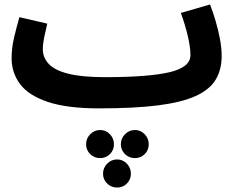

<svg xmlns="http://www.w3.org/2000/svg" viewBox="-20 -465 1064 861"><path d="M425 21 451 -119Q645 -119 739.5 -141Q834 -163 834 -218Q834 -254 822 -304.5Q810 -355 791 -407L922 -445Q935 -411 947 -370.5Q959 -330 966.5 -289.5Q974 -249 974 -214Q974 -152 947 -107.5Q920 -63 857.5 -34.5Q795 -6 689 7.5Q583 21 425 21ZM424 21Q281 21 194.5 -8Q108 -37 70 -88Q32 -139 32 -204Q32 -251 44 -300.5Q56 -350 67 -388L192 -359Q185 -331 178.5 -299.5Q172 -268 172 -244Q172 -207 198.5 -178.5Q225 -150 286 -134.5Q347 -119 450 -119L470 -11ZM429 244Q403 244 384.5 226Q366 208 366 182Q366 156 384.5 137Q403 118 429 118Q455 118 473 137Q491 156 491 182Q491 208 473 226Q455 244 429 244ZM585 244Q559 244 540.5 226Q522 208 522 182Q522 156 540.5 137Q559 118 585 118Q611 118 629 137Q647 156 647 182Q647 208 629 226Q611 244 585 244ZM505 376Q479 376 460.5 358Q442 340 442 314Q442 288 460.5 269Q479 250 505 250Q531 250 549 269Q567 288 567 314Q567 340 549 358Q531 376 505 376Z"/></svg>

Font: Noto IKEA Arabic
Style: Bold
Weight: 700
Designer: Monotype Design Team
Foundry: Monotype Imaging Inc.
Version: Version 1.200